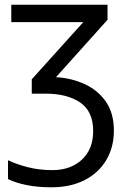

<svg xmlns="http://www.w3.org/2000/svg" viewBox="-20 -556 538 816"><path d="M437 -536V-472L218 -228Q286 -224 342 -197.5Q398 -171 431 -122.5Q464 -74 464 -1Q464 70 431.5 124.5Q399 179 339.5 209.5Q280 240 199 240Q140 240 93 230.5Q46 221 14 205V125Q47 141 96 154Q145 167 203 167Q280 167 328 122.5Q376 78 376 1Q376 -83 320.5 -120.5Q265 -158 174 -158H115V-219L334 -462H28V-536Z"/></svg>

Font: TSCustom
Style: Regular
Weight: 400
Designer: Monotype Design Team
Foundry: Monotype Imaging Inc.
Version: Version 2.004; ttfautohint (v1.8.3) -l 8 -r 50 -G 200 -x 14 